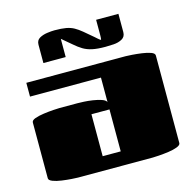

<svg xmlns="http://www.w3.org/2000/svg" viewBox="-104 -811 914 915"><g transform="rotate(-15 353.0 -353.5)"><path d="M49 -432V-500H539Q547 -500 569.5 -498.5Q592 -497 617.5 -493.5Q643 -490 661 -483.5Q679 -477 679 -466V-34Q679 -24 661 -17Q643 -10 617.5 -6.5Q592 -3 569.5 -1.5Q547 0 539 0H170Q162 0 139.5 -1.5Q117 -3 91.5 -6.5Q66 -10 48 -17Q30 -24 30 -34V-309Q30 -320 48 -326.5Q66 -333 91.5 -336.5Q117 -340 139.5 -341.5Q162 -343 170 -343H259Q270 -343 290.5 -342Q311 -341 334 -337.5Q357 -334 375 -328Q393 -322 398 -313Q399 -312 399 -309V-432ZM399 -275H310V-68H399ZM262 -570H152V-660Q152 -682 168.5 -691.5Q185 -701 206.5 -704Q228 -707 243 -707Q278 -707 300 -703Q322 -699 339 -689.5Q356 -680 374 -665Q392 -650 419 -627Q426 -621 432 -615.5Q438 -610 446 -605Q448 -611 448 -628.5Q448 -646 448 -653V-704H558V-614Q558 -591 540 -581Q522 -571 498.5 -569.5Q475 -568 458 -568Q419 -568 393.5 -573.5Q368 -579 349 -590.5Q330 -602 310 -619.5Q290 -637 262 -660Z"/></g></svg>

Font: Gajraj One
Style: Regular
Weight: 400
Designer: Saurabh Sharma
Foundry: Saurabh Sharma
Version: Version 1.000